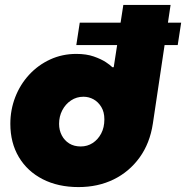

<svg xmlns="http://www.w3.org/2000/svg" viewBox="-20 -750 756 780"><path d="M290 -567 304 -658H716L702 -567ZM299 10Q216 10 153.5 -22Q91 -54 56.5 -112Q22 -170 22 -247Q22 -304 42 -355.5Q62 -407 98.5 -446.5Q135 -486 184 -508.5Q233 -531 290 -531Q331 -531 361 -520.5Q391 -510 410 -497.5Q429 -485 436 -477H442L481 -730H673L601 -248Q589 -168 547 -110Q505 -52 441.5 -21Q378 10 299 10ZM308 -155Q335 -155 356.5 -169Q378 -183 391 -207.5Q404 -232 404 -265Q404 -295 391.5 -315.5Q379 -336 360 -346.5Q341 -357 319 -357Q291 -357 268.5 -342Q246 -327 233 -302Q220 -277 220 -247Q220 -221 231 -200Q242 -179 261.5 -167Q281 -155 308 -155Z"/></svg>

Font: MuseoModerno Black
Style: Italic
Weight: 900
Italic angle: -9°
Designer: Pablo Cosgaya, Héctor Gatti, Marcela Romero, and the Authors of The MuseoModerno Project.
Foundry: Omnibus-Type Team
Version: Version 1.003